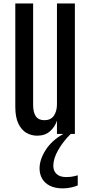

<svg xmlns="http://www.w3.org/2000/svg" viewBox="-20 -752 510 1078"><path d="M188.5 9.8C218.4 9.8 242.7 1.4 261.2 -15.4C279.8 -32.1 292.6 -51.9 299.8 -74.7V0H400.4V-732.4H299.8V-166C299.8 -140.3 294 -119.1 282.5 -102.3C270.9 -85.5 253.1 -77.1 229 -77.1C207.2 -77.1 191.2 -84.5 181.2 -99.1C171.1 -113.8 166 -135.3 166 -163.6V-732.4H65.9V-152.3C65.9 -113.6 71.6 -82.3 83 -58.3C94.4 -34.4 109.4 -17.1 127.9 -6.3C146.5 4.4 166.7 9.8 188.5 9.8ZM334 305.7C350.6 305.7 367.1 303.6 383.5 299.6C400 295.5 411 291.8 416.5 288.6V232.4L396 237.5C383.6 240.6 369 242.2 352.1 242.2C328.3 242.2 310.2 236.5 297.9 225.1C285.5 213.7 279.3 198.1 279.3 178.2C279.3 152.2 288.3 123.1 306.4 91.1C324.5 59 348 28.6 377 0H335.4C292.2 24.4 259.1 54.5 236.3 90.3C213.5 126.1 202.1 160.5 202.1 193.4C202.1 214.8 206.9 234 216.6 251C226.2 267.9 240.7 281.2 260.3 291C279.8 300.8 304.4 305.7 334 305.7Z"/></svg>

Font: Antonio
Style: Regular
Weight: 400
Designer: Vernon Adams
Foundry: Vernon Adams
Version: Version 1.002